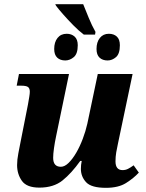

<svg xmlns="http://www.w3.org/2000/svg" viewBox="-20 -891 700 921"><path d="M382 -725Q357 -744 331 -770.5Q305 -797 283 -822Q261 -847 249 -863L245 -871H379Q392 -839 406 -804.5Q420 -770 438 -738L436 -725ZM293 -601Q269 -601 254.5 -614.5Q240 -628 240 -656Q240 -689 256 -709Q272 -729 300 -729Q323 -729 338 -715.5Q353 -702 353 -674Q353 -633 334 -617Q315 -601 293 -601ZM496 -601Q472 -601 457.5 -614.5Q443 -628 443 -656Q443 -689 459 -709Q475 -729 502 -729Q526 -729 540.5 -715.5Q555 -702 555 -674Q555 -633 536.5 -617Q518 -601 496 -601ZM488 10Q418 10 393 -17Q368 -44 368 -81Q368 -100 372 -119H365Q323 -60 280 -25.5Q237 9 169 9Q108 9 85 -23.5Q62 -56 62 -99Q62 -125 68 -155.5Q74 -186 79 -212L114 -389Q118 -412 120.5 -427Q123 -442 123 -451Q123 -467 114.5 -473.5Q106 -480 81 -480H60L71 -536H311L249 -237Q243 -209 239 -180.5Q235 -152 235 -134Q235 -91 272 -91Q290 -91 309 -109.5Q328 -128 345.5 -158Q363 -188 377 -225Q391 -262 399 -298L449 -536H616L546 -203Q541 -181 537.5 -160Q534 -139 534 -117Q534 -75 568 -75Q582 -75 594 -81Q606 -87 621 -98L646 -63Q621 -36 584.5 -13Q548 10 488 10Z"/></svg>

Font: Noto Serif SemiCondensed ExtraBold
Style: Italic
Weight: 800
Width: 4
Italic angle: -12°
Designer: Monotype Design Team
Foundry: Monotype Imaging Inc.
Version: Version 2.014; ttfautohint (v1.8.4.7-5d5b)